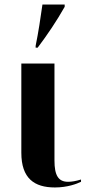

<svg xmlns="http://www.w3.org/2000/svg" viewBox="-20 -816 386 846"><path d="M137 -606H146C189 -663 230 -724 265 -786V-796H167C159 -739 149 -672 137 -614ZM222 10C277 10 319 -6 337 -15V-25C314 -18 296 -15 280 -15C237 -15 220 -43 220 -109V-536H74V-143C74 -30 131 10 222 10Z"/></svg>

Font: Noto Serif Display Condensed Extra
Style: Regular
Weight: 800
Width: 3
Designer: Monotype Design Team
Foundry: Monotype Imaging Inc.
Version: Version 1.900